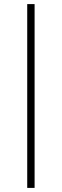

<svg xmlns="http://www.w3.org/2000/svg" viewBox="-20 -780 302 938"><path d="M149 138H113V-760H149Z"/></svg>

Font: Anuphan ExtraLight
Style: Regular
Weight: 200
Designer: Cadson Demak
Version: Version 3.001